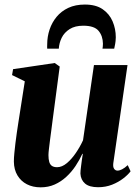

<svg xmlns="http://www.w3.org/2000/svg" viewBox="-20 -812 613 844"><path d="M158.5 11.5Q124.5 11.5 98.2 -2Q72 -15.5 56.8 -40.8Q41.5 -66 41 -101.5Q41 -117.5 43 -138.2Q45 -159 47.8 -182.5Q50.5 -206 54 -229Q57.5 -252 60.5 -272L89 -454.5L33 -482L37.5 -508L220.5 -535L242.5 -519.5L211.5 -285.5Q209 -264.5 205.8 -241.2Q202.5 -218 199.8 -195.8Q197 -173.5 195 -156.2Q193 -139 193 -130Q193 -112 196.5 -100.2Q200 -88.5 208.2 -82.8Q216.5 -77 231 -77Q252.5 -77 273.8 -94.8Q295 -112.5 313.5 -139.8Q332 -167 345 -195.5L393 -526H540.5L478 -94.5Q476 -77.5 481.8 -69.8Q487.5 -62 496.5 -62Q505.5 -62 516.8 -67.8Q528 -73.5 541.5 -86L554 -59Q543 -44 522 -27.8Q501 -11.5 472.8 -0.2Q444.5 11 411.5 11Q372.5 11 353.8 -5.2Q335 -21.5 333.5 -49Q333.5 -53.5 334.2 -63Q335 -72.5 336.8 -85Q338.5 -97.5 340.2 -110.8Q342 -124 344 -135.5L342 -136Q329.5 -108.5 312 -82.2Q294.5 -56 271.5 -34.8Q248.5 -13.5 220.5 -1Q192.5 11.5 158.5 11.5ZM187.5 -598Q187.5 -602.5 187.2 -606.5Q187 -610.5 187.5 -617Q187.5 -651 198 -682.2Q208.5 -713.5 229 -738.2Q249.5 -763 280.5 -777.5Q311.5 -792 353 -792Q401.5 -792 431.2 -771.5Q461 -751 475 -718Q489 -685 489 -648Q488.5 -630 486.2 -618.5Q484 -607 482 -598H430.5Q431 -602 431.8 -607Q432.5 -612 432.5 -620Q432 -654 413.2 -676.5Q394.5 -699 346 -699Q309.5 -699 286 -684Q262.5 -669 251.2 -646Q240 -623 238.5 -598Z"/></svg>

Font: Merriweather 96pt ExtraBold
Style: Italic
Weight: 800
Italic angle: -7.8°
Version: Version 2.101